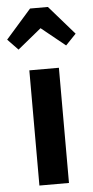

<svg xmlns="http://www.w3.org/2000/svg" viewBox="-94 -846 428 880"><g transform="rotate(-5 119.5 -406.0)"><path d="M187 0H51V-530H187ZM-38 -679 79 -812H161L277 -679L229 -629L119 -718L10 -629Z"/></g></svg>

Font: Fira Sans Compressed SemiBold
Style: Regular
Weight: 600
Width: 1
Designer: bBox Type GmbH & Carrois Corporate GbR & Edenspiekermann AG
Foundry: bBox Type GmbH & Carrois Corporate GbR & Edenspiekermann AG
Version: Version 4.301